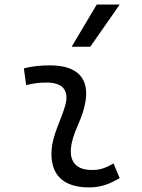

<svg xmlns="http://www.w3.org/2000/svg" viewBox="-20 -815 626 845"><path d="M479.5 -95.7C442.9 -74.7 420.4 -66.9 385.3 -66.9C320.3 -66.9 288.1 -98.1 292 -157.7C296.4 -225.6 335 -275.4 351.6 -345.2C380.9 -464.4 326.7 -527.3 200.2 -527.3C161.6 -527.3 123 -524.4 85 -513.7L95.2 -440.4C125 -448.2 154.8 -451.7 184.6 -451.7C254.9 -451.7 284.2 -418.5 268.1 -355C252.9 -293.9 211.4 -226.1 207 -153.3C200.2 -46.4 257.3 9.8 372.6 9.8C427.7 9.8 468.3 -8.3 506.8 -31.2ZM295.4 -609.4H377.4L506.8 -794.9H405.8Z"/></svg>

Font: Cascadia Code SemiLight
Style: Italic
Weight: 350
Italic angle: -10°
Monospace: yes
Designer: Aaron Bell
Foundry: Saja Typeworks
Version: Version 2404.023